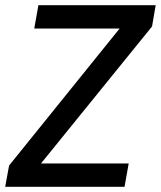

<svg xmlns="http://www.w3.org/2000/svg" viewBox="-30 -720 620 740"><path d="M-10 0 5 -82 431 -610H102L118 -700H570L556 -618L128 -90H466L450 0Z"/></svg>

Font: Rethink Sans Medium
Style: Italic
Weight: 500
Italic angle: -10°
Designer: The Rethink Sans project authors (Hans Thiessen). DM Sans designed by Colophon Foundry.
Foundry: Rethink Communications LLC
Version: Version 1.001